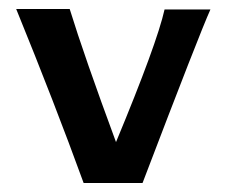

<svg xmlns="http://www.w3.org/2000/svg" viewBox="-20 -407 504 427"><path d="M346 -386H448Q424 -333 297 0H166Q102 -176 16 -387H135Q167 -283 238 -91Q329 -310 346 -386Z"/></svg>

Font: GFS Neohellenic Rg
Style: Bold
Weight: 700
Designer: Designed by Takis Katsoulidis and George D. Matthiopoulos.
Foundry: Designed by Takis Katsoulidis and George D. Matthiopoulos.
Version: Version 1.0